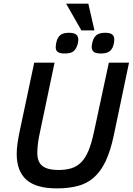

<svg xmlns="http://www.w3.org/2000/svg" viewBox="-20 -1020 729 1055"><path d="M605 -274.9Q586.9 -189.9 560.3 -134Q533.7 -78.1 496.1 -44.9Q458.5 -11.7 408 1.7Q357.4 15.1 292 15.1Q178.7 15.1 125.2 -32.2Q71.8 -79.6 71.8 -174.8Q71.8 -197.8 75.7 -227.8Q79.6 -257.8 86.9 -293L168 -675.8H279.8L199.2 -292Q192.4 -261.7 188.7 -233.9Q185.1 -206.1 185.1 -179.2Q185.1 -129.4 213.6 -107.7Q242.2 -85.9 299.8 -85.9Q340.8 -85.9 371.6 -95.2Q402.3 -104.5 425.8 -127.9Q449.2 -151.4 466.1 -191.7Q482.9 -231.9 496.1 -293.9L578.1 -675.8H689ZM427.2 -853 343.3 -1000H465.3L499 -853ZM410.2 -801.8Q410.2 -792 407.2 -779.5Q404.3 -767.1 398.9 -757.8Q390.1 -739.7 375 -732.9Q359.9 -726.1 335 -726.1Q320.8 -726.1 311.3 -728.5Q301.8 -731 296.1 -735.4Q290.5 -739.7 288.3 -746.6Q286.1 -753.4 286.1 -762.2Q286.1 -769 288.3 -781.2Q290.5 -793.5 294.9 -804.2Q302.7 -822.8 317.6 -831.3Q332.5 -839.8 358.9 -839.8Q386.7 -839.8 398.4 -830.3Q410.2 -820.8 410.2 -801.8ZM607.9 -801.8Q607.9 -792 605.2 -779.5Q602.5 -767.1 598.1 -757.8Q588.4 -739.7 573.2 -732.9Q558.1 -726.1 534.2 -726.1Q505.4 -726.1 494.6 -735.4Q483.9 -744.6 483.9 -762.2Q483.9 -769 486.3 -781.2Q488.8 -793.5 493.2 -804.2Q501.5 -822.8 516.6 -831.3Q531.7 -839.8 558.1 -839.8Q585.9 -839.8 596.9 -830.3Q607.9 -820.8 607.9 -801.8Z"/></svg>

Font: Clear Sans Medium
Style: Italic
Weight: 500
Italic angle: -12°
Foundry: Intel Corporation
Version: Version 1.00